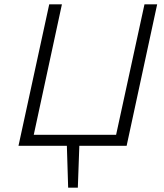

<svg xmlns="http://www.w3.org/2000/svg" viewBox="-20 -678 765 893"><path d="M652 -658H711L569 0H349L342 195H297L291 0H66L209 -658H268L137 -51H520Z"/></svg>

Font: EauTestInfant Semilight
Style: Italic
Weight: 300
Italic angle: -12°
Designer: Christian Thalmann (Catharsis Fonts)
Version: Version 0.001;PS 000.001;hotconv 1.0.88;makeotf.lib2.5.64775